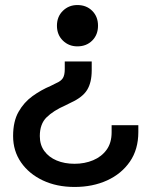

<svg xmlns="http://www.w3.org/2000/svg" viewBox="-20 -527 595 762"><path d="M32 13Q32 -45 53.5 -83Q75 -121 109 -145.5Q143 -170 181 -186L203 -197Q222 -205 229.5 -217Q237 -229 237 -252V-283H344V-248Q344 -200 326 -170.5Q308 -141 262 -120L240 -109Q192 -88 165 -61.5Q138 -35 138 13Q138 48 156 72.5Q174 97 205 110Q236 123 276 123Q316 123 349.5 109Q383 95 403 67.5Q423 40 423 -2V-30H529V-3Q529 66 495.5 114.5Q462 163 405 189Q348 215 276 215Q205 215 150 189Q95 163 63.5 117.5Q32 72 32 13ZM369 -425Q369 -389 346 -366Q323 -343 287 -343Q253 -343 229.5 -366Q206 -389 206 -425Q206 -461 229.5 -484Q253 -507 287 -507Q323 -507 346 -484Q369 -461 369 -425Z"/></svg>

Font: Space Grotesk Frontify Medium
Style: Regular
Weight: 500
Designer: Florian Karsten
Version: Version 2.000